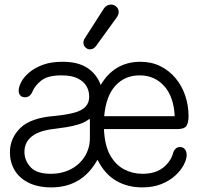

<svg xmlns="http://www.w3.org/2000/svg" viewBox="-20 -798 861 833"><path d="M203 15Q145 15 104.5 -5Q64 -25 43.5 -59.5Q23 -94 23 -137Q23 -198 68 -242.5Q113 -287 218 -295Q267 -300 300 -308.5Q333 -317 350 -334Q367 -351 367 -379Q367 -403 355.5 -423.5Q344 -444 318 -457.5Q292 -471 247 -471Q187 -471 159 -448.5Q131 -426 121 -401Q116 -389 108 -382.5Q100 -376 88 -376Q75 -376 68 -384Q61 -392 61 -405Q61 -420 71.5 -441Q82 -462 105.5 -482.5Q129 -503 165 -516.5Q201 -530 252 -530Q319 -530 359.5 -503Q400 -476 417 -429Q445 -478 488.5 -504Q532 -530 589 -530Q637 -530 675.5 -511Q714 -492 741.5 -459Q769 -426 783.5 -383.5Q798 -341 798 -294Q798 -266 789 -252Q780 -238 750 -238H431Q434 -168 457.5 -125.5Q481 -83 518 -63.5Q555 -44 598 -44Q654 -44 687.5 -70.5Q721 -97 731 -134Q734 -145 741.5 -152.5Q749 -160 761 -160Q775 -160 782.5 -150Q790 -140 790 -124Q789 -105 776.5 -81.5Q764 -58 740 -36Q716 -14 680.5 0.5Q645 15 597 15Q533 15 483.5 -14Q434 -43 403 -105Q368 -43 318 -14Q268 15 203 15ZM200 -44Q250 -44 288.5 -64.5Q327 -85 348.5 -120.5Q370 -156 370 -199V-279Q370 -284 362 -278Q346 -266 321.5 -258.5Q297 -251 269.5 -246.5Q242 -242 217 -239Q151 -232 118.5 -206.5Q86 -181 86 -139Q86 -102 112.5 -73Q139 -44 200 -44ZM432 -294H738Q734 -378 692.5 -424.5Q651 -471 586 -471Q522 -471 481 -426.5Q440 -382 432 -294ZM370 -584Q359 -584 350.5 -592.5Q342 -601 342 -613Q342 -623 348 -632L430 -760Q437 -771 448.5 -775.5Q460 -780 471 -777Q481 -774 488 -765.5Q495 -757 495 -746Q495 -740 492.5 -733.5Q490 -727 484 -719L397 -599Q387 -584 370 -584Z"/></svg>

Font: National Park Light
Style: Regular
Weight: 300
Designer: Andrea Herstowski, Ben Hoepner
Version: Version 1.009